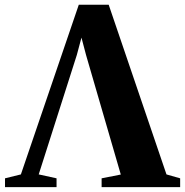

<svg xmlns="http://www.w3.org/2000/svg" viewBox="-52 -766 757 786"><path d="M-31.5 0V-36L33.5 -52L270.5 -746.5H393L629.5 -52L685.5 -36V0H364V-36L442.5 -51.5L300.5 -540L281.5 -612L262.5 -541L106.5 -52L179.5 -36V0Z"/></svg>

Font: Merriweather 96pt ExtraBold
Style: Regular
Weight: 800
Version: Version 2.100